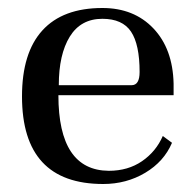

<svg xmlns="http://www.w3.org/2000/svg" viewBox="-20 -450 489 480"><path d="M238 10Q35 10 35 -209Q35 -318 86 -374Q137 -430 236 -430Q315 -430 363.5 -379Q412 -328 414 -241V-212H126Q126 -24 252 -23Q300 -23 335 -47Q370 -71 387 -110L410 -93Q390 -46 343 -18Q296 10 238 10ZM127 -237H309Q329 -237 329 -270Q329 -339 307.5 -371Q286 -403 236 -403Q182 -403 154.5 -358.5Q127 -314 127 -237Z"/></svg>

Font: UnnaRegular
Style: Regular
Weight: 400
Designer: Jorge de Buen Unna
Foundry: Omnibus-Type
Version: Version 2.008;hotconv 1.0.109;makeotfexe 2.5.65596